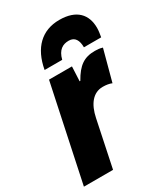

<svg xmlns="http://www.w3.org/2000/svg" viewBox="-199 -876 843 964"><g transform="rotate(-30 223.0 -393.5)"><path d="M117 -606H219C232 -657 260 -673 295 -673C331 -673 345 -646 345 -606H445C448 -624 451 -641 451 -658C451 -734 407 -787 306 -787C205 -787 138 -723 117 -606ZM-5 0H164L220 -268C235 -341 271 -387 327 -387C347 -387 365 -384 379 -378L427 -557C411 -562 397 -563 383 -563C321 -563 284 -538 245 -469H241L245 -553H112Z"/></g></svg>

Font: Noto Sans Condensed Black
Style: Italic
Weight: 900
Width: 3
Italic angle: -12°
Designer: Monotype Design Team
Foundry: Monotype Imaging Inc.
Version: Version 2.013